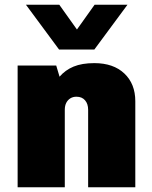

<svg xmlns="http://www.w3.org/2000/svg" viewBox="-20 -786 640 806"><path d="M54 0V-511H216L230 -464Q254 -492 289 -506.5Q324 -521 376 -521Q456 -521 502 -477.5Q548 -434 548 -361V0H350V-325Q350 -350 337 -365Q324 -380 301 -380Q286 -380 275 -373Q264 -366 258 -354Q252 -342 252 -325V0ZM515 -766 376 -578H228L89 -766H229L343 -606H263L377 -766Z"/></svg>

Font: Chivo Mono Black
Style: Regular
Weight: 900
Designer: Hector Gatti
Foundry: Omnibus-Type
Version: Version 1.008